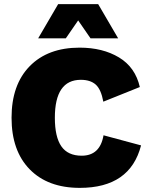

<svg xmlns="http://www.w3.org/2000/svg" viewBox="-20 -901 719 931"><path d="M553 -715H419L359 -802L299 -715H165L262 -881H456ZM664 -196Q611 10 367 10Q212 10 124 -80Q36 -170 36 -330Q36 -490 124 -580Q212 -670 366 -670Q478 -670 557 -622.5Q636 -575 658 -479L481 -408Q470 -468 444 -491Q418 -514 372 -514Q246 -514 246 -330Q246 -237 277.5 -191.5Q309 -146 376 -146Q465 -146 482 -245Z"/></svg>

Font: Elaine Sans ExtraBold
Style: Regular
Weight: 800
Designer: Wei Huang
Foundry: Wei Huang
Version: Version 2.001;December 24, 2019;FontCreator 12.0.0.2547 64-b